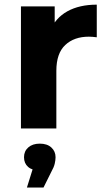

<svg xmlns="http://www.w3.org/2000/svg" viewBox="-20 -566 471 846"><path d="M72.3 0V-537.9H221V-385.6L200.4 -429.6Q224.2 -487 277.1 -516.3Q330 -545.5 406.4 -545.5V-401.7Q396.2 -403 388 -403.7Q379.9 -404.4 371.5 -404.4Q306.6 -404.4 267.5 -367.7Q228.3 -330.9 228.3 -253.9V0ZM98.6 260.3 138.8 131.6 155.3 185.3Q121.8 185.3 103.8 169.4Q85.8 153.6 85.8 126.8Q85.8 100.1 104.7 83.5Q123.6 66.9 155.3 66.9Q187.7 66.9 206.2 83.8Q224.8 100.7 224.8 126.8Q224.8 139 221.2 154.9Q217.6 170.8 205.8 191.7L171.7 260.3Z"/></svg>

Font: Montserrat Alternates Thin
Style: Regular
Weight: 100
Designer: Julieta Ulanovsky
Foundry: Julieta Ulanovsky
Version: Version 9.000